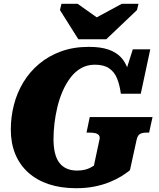

<svg xmlns="http://www.w3.org/2000/svg" viewBox="-20 -975 837 1012"><path d="M393 -768H540L702 -922L710 -955H622L441 -857L529 -856L389 -955H304L296 -922ZM262 -242Q262 -281 267 -324Q272 -367 282.5 -411Q293 -455 310.5 -495Q328 -535 352 -566.5Q376 -598 408 -616Q440 -634 480 -634Q527 -634 555 -615Q583 -596 597 -561.5Q611 -527 617 -481H722L772 -715H680L626 -545L669 -523Q666 -571 654 -609Q642 -647 617 -673.5Q592 -700 551 -714Q510 -728 448 -728Q367 -728 301.5 -704Q236 -680 186.5 -638.5Q137 -597 103.5 -542Q70 -487 53.5 -423Q37 -359 37 -292Q37 -220 60.5 -163Q84 -106 129 -65.5Q174 -25 237.5 -4Q301 17 381 17Q433 17 476.5 8.5Q520 0 556 -14.5Q592 -29 619 -45.5Q646 -62 665 -78L700 -238Q705 -261 717.5 -268.5Q730 -276 752 -276H766L784 -358H453L436 -276H452Q470 -276 482.5 -273Q495 -270 501.5 -262Q508 -254 504 -238L475 -102Q469 -98 457 -91.5Q445 -85 427.5 -80.5Q410 -76 386 -76Q355 -76 331.5 -86.5Q308 -97 292.5 -117.5Q277 -138 269.5 -169.5Q262 -201 262 -242Z"/></svg>

Font: Roboto Serif ExtraBold
Style: Italic
Weight: 800
Italic angle: -10°
Version: Version 1.007